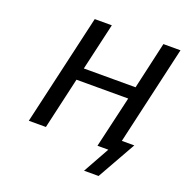

<svg xmlns="http://www.w3.org/2000/svg" viewBox="-149 -830 1088 1130"><g transform="rotate(20 395.0 -265.0)"><path d="M93 0 253 -695H360L292 -400H616L683 -695H790L648 -76H726L590 165H499L591 0H523L598 -323H274L200 0Z"/></g></svg>

Font: Coval
Style: Italic
Weight: 400
Foundry: Context Ltd
Version: Version 001.000